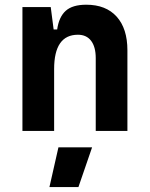

<svg xmlns="http://www.w3.org/2000/svg" viewBox="-20 -547 626 802"><path d="M379.9 0V-304.2Q379.9 -351.1 360.6 -376.5Q341.3 -401.9 305.5 -401.9Q206.1 -401.9 206.1 -258.3L175.8 -423.8H218.8Q226.1 -476.1 254.4 -501.7Q282.7 -527.3 340.3 -527.3Q422.4 -527.3 467.3 -477.5Q512.2 -427.7 512.2 -336.9V0ZM73.7 0V-517.6H191.9L206.1 -408.2V0ZM186.5 234.4 224.1 68.4H364.7L307.6 234.4Z"/></svg>

Font: Cascadia Mono
Style: Regular
Weight: 400
Monospace: yes
Designer: Aaron Bell
Foundry: Saja Typeworks
Version: Version 2102.003